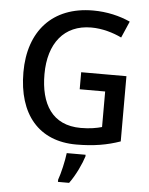

<svg xmlns="http://www.w3.org/2000/svg" viewBox="-62 -774 808 1044"><g transform="rotate(5 342.5 -251.5)"><path d="M368 -384V-291H507V-97C478 -89 442 -82 392 -82C235 -82 170 -195 170 -356C170 -525 254 -631 402 -631C463 -631 522 -613 568 -591L607 -681C550 -707 480 -724 404 -724C182 -724 55 -581 55 -357C55 -127 171 10 375 10C470 10 544 -3 615 -28V-384ZM431 61H328C323 104 307 174 294 209V221H355C389 175 419 109 431 70Z"/></g></svg>

Font: Noto Sans Thai Medium
Style: Regular
Weight: 500
Designer: Monotype Design Team
Foundry: Monotype Imaging Inc.
Version: Version 1.901